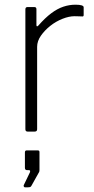

<svg xmlns="http://www.w3.org/2000/svg" viewBox="-20 -560 402 817"><path d="M98 0Q93 0 90.5 -2.5Q88 -5 88 -10V-520Q88 -530 97 -530H126Q135 -530 135 -521V-454Q135 -449 137 -448Q139 -447 143 -451Q172 -484 198 -503.5Q224 -523 249.5 -531.5Q275 -540 301 -540Q336 -540 336 -529V-496Q336 -490 331 -490Q325 -490 317.5 -490.5Q310 -491 297 -491Q274 -491 246 -480Q218 -469 194 -450Q170 -431 154 -408Q138 -385 138 -361V-10Q138 0 127 0H98ZM86 237Q83 237 81.5 234Q80 231 81 228L107 174Q109 169 108 166.5Q107 164 103 164H95Q86 164 86 154V89Q86 80 93 80H141Q148 80 148 87V164Q148 165 147.5 167.5Q147 170 147 171L114 230Q112 234 109 235.5Q106 237 99 237Z"/></svg>

Font: Libre Franklin Thin ExtraLight
Style: Regular
Weight: 250
Version: Version 3.000